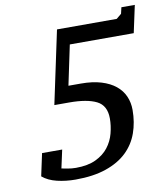

<svg xmlns="http://www.w3.org/2000/svg" viewBox="-84 -821 789 902"><g transform="rotate(-10 310.0 -370.0)"><path d="M556 -750 549 -720 525 -700H240L166 -352H237C293.7 -352 337 -344.5 367 -329.5C397 -314.5 412 -286.3 412 -245C412 -221.7 408.8 -198 402.5 -174C396.2 -150 385.5 -128.3 370.5 -109C355.5 -89.7 335.3 -74 310 -62C284.7 -50 253 -44 215 -44C201.7 -44 188.7 -45.2 176 -47.5C163.3 -49.8 153.7 -51.7 147 -53L166 -140H70L47 -33C65 -17.7 88 -6.7 116 0C144 6.7 173.3 10 204 10C260.7 10 309.3 3 350 -11C390.7 -25 423.8 -44.3 449.5 -69C475.2 -93.7 494 -122.8 506 -156.5C518 -190.2 524 -226.7 524 -266C524 -289.3 519.7 -311 511 -331C502.3 -351 489 -368.3 471 -383C453 -397.7 430.3 -409.2 403 -417.5C375.7 -425.8 343.3 -430 306 -430H247L287 -620H592L620 -750Z"/></g></svg>

Font: PT Serif Caption
Style: Italic
Weight: 400
Italic angle: -12°
Designer: A.Korolkova, O.Umpeleva, V.Yefimov
Foundry: ParaType Ltd
Version: Version 1.000W OFL